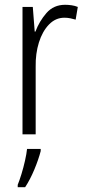

<svg xmlns="http://www.w3.org/2000/svg" viewBox="-20 -561 356 802"><path d="M252 -541Q265 -541 279 -539Q293 -537 305 -532L296 -479Q286 -482 274 -484.5Q262 -487 249 -487Q212 -487 184.5 -458.5Q157 -430 142.5 -383.5Q128 -337 129 -282V0H74V-532H117L125 -429H128Q144 -472 174 -506.5Q204 -541 252 -541ZM150 70Q141 105 123.5 147Q106 189 85 221H54V211Q61 194 69.5 166.5Q78 139 84.5 110Q91 81 93 61H150Z"/></svg>

Font: Noto Sans Lao Looped Condensed Light
Style: Regular
Weight: 300
Width: 3
Designer: Mark Frömberg, Ben Mitchell
Foundry: The Fontpad Ltd
Version: Version 1.002; ttfautohint (v1.8.4.7-5d5b)